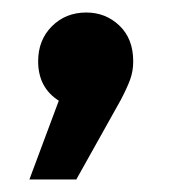

<svg xmlns="http://www.w3.org/2000/svg" viewBox="-20 -169 271 307"><path d="M193 -71Q193 -55 188 -41.5Q183 -28 173 -9L102 118H27L74 -8Q41 -29 41 -71Q41 -105 63 -127Q85 -149 118 -149Q149 -149 171 -128Q193 -107 193 -71Z"/></svg>

Font: Argentum Sans SemiBold
Style: Regular
Weight: 600
Designer: Julieta Ulanovsky (Modified by Cristiano Sobral)
Foundry: Julieta Ulanovsky
Version: Version 5.001;November 22, 2018;FontCreator 11.5.0.2425 64-b